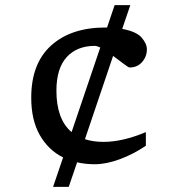

<svg xmlns="http://www.w3.org/2000/svg" viewBox="-20 -727 690 747"><path d="M186.5 0 225.5 -114.5Q167.5 -143.5 134.5 -202Q101.5 -260.5 101.5 -347Q101.5 -480 179 -550Q256.5 -620 390.5 -620Q393.5 -620 396.5 -620L426 -707H487L455.5 -614.5Q510.5 -604.5 531 -580.8Q551.5 -557 551.5 -535Q551.5 -507 533 -485.8Q514.5 -464.5 484.5 -464.5Q479.5 -464.5 461 -478.8Q442.5 -493 420 -509.5L310.5 -185.5Q342 -175 383 -175Q457 -175 547.5 -213V-160Q499 -127 446 -107.5Q393 -88 348.5 -88Q312 -88 280 -95.5L247.5 0ZM199.5 -374Q199.5 -263 258.5 -213L370 -542Q357 -548.5 349 -548.5Q279.5 -548.5 239.5 -504.8Q199.5 -461 199.5 -374Z"/></svg>

Font: Newsreader Caption
Style: Regular
Weight: 400
Designer: Hugues Gentile
Foundry: Production Type
Version: Version 1.001